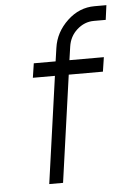

<svg xmlns="http://www.w3.org/2000/svg" viewBox="-52 -750 521 789"><g transform="rotate(-5 208.5 -356.0)"><path d="M368 -712Q305 -712 256 -666Q206 -619 197 -555L189 -500H99L90 -441H181L119 0H176L238 -441H379L388 -500H246L254 -555Q260 -597 290 -624Q321 -652 360 -652H409L417 -712Z"/></g></svg>

Font: Unageo
Style: Light-Italic
Weight: 300
Designer: Richard Sepsi
Foundry: Richard Sepsi
Version: Version 2.000